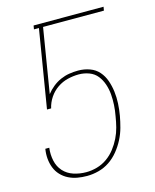

<svg xmlns="http://www.w3.org/2000/svg" viewBox="-112 -812 724 896"><g transform="rotate(-15 250.0 -363.5)"><path d="M197 8Q173 8 150.5 4Q128 0 108 -10Q88 -20 72.5 -36.5Q57 -53 49 -74Q41 -95 39 -118Q37 -141 41 -165H60Q56 -133 62.5 -102.5Q69 -72 88.5 -50.5Q108 -29 137 -19.5Q166 -10 198 -10Q224 -10 250.5 -17.5Q277 -25 299.5 -41Q322 -57 339 -79Q356 -101 368 -125.5Q380 -150 386.5 -175.5Q393 -201 397 -227Q402 -253 403.5 -279.5Q405 -306 403 -331Q401 -356 393 -380Q385 -404 370 -423Q355 -442 331 -451Q307 -460 281 -460Q255 -460 228 -453.5Q201 -447 177.5 -431Q154 -415 138 -391Q122 -367 116 -340H96L158 -717H134L137 -735H475L472 -717H178L127 -406Q141 -424 159 -438.5Q177 -453 197.5 -462Q218 -471 239.5 -474.5Q261 -478 283 -478Q312 -478 338.5 -468.5Q365 -459 382.5 -439Q400 -419 409 -393Q418 -367 421.5 -339Q425 -311 423.5 -282Q422 -253 417 -224Q412 -196 404.5 -168.5Q397 -141 383.5 -114.5Q370 -88 350.5 -64Q331 -40 306.5 -23.5Q282 -7 253.5 0.5Q225 8 197 8Z"/></g></svg>

Font: Iosevka Term Curly Th Obl
Style: Regular
Weight: 100
Italic angle: -9°
Designer: Belleve Invis
Foundry: Belleve Invis
Version: Version 32.3.0